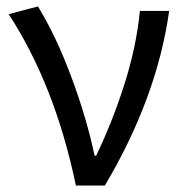

<svg xmlns="http://www.w3.org/2000/svg" viewBox="-20 -577 568 597"><path d="M216 0Q151 -312 7 -533L98 -557Q155 -464 202.5 -336Q250 -208 274 -93H279Q330 -199 367 -315.5Q404 -432 415 -543H506Q468 -273 306 0Z"/></svg>

Font: Gothic Nguyen
Style: Regular
Weight: 400
Designer: MORI Takayuki
Version: Version 1.220;July 21, 2023;FontCreator 14.0.0.2814 64-bit